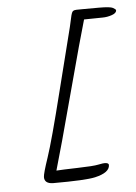

<svg xmlns="http://www.w3.org/2000/svg" viewBox="-48 -575 491 691"><g transform="rotate(-5 198.0 -229.5)"><path d="M345.2 -500Q345.2 -500 278.3 -499Q260.3 -439 207 -239.3Q153.8 -39.6 131.8 34.2Q151.4 32.7 208.7 31.2Q266.1 29.8 283.7 25.9Q320.8 17.6 321.8 30.3Q321.8 58.1 268.1 70.3Q234.4 78.1 116.2 78.1Q85 77.6 85 53.7Q85 41.5 104.5 -16.1Q124 -73.7 168 -250L225.1 -476.6Q228 -487.3 232.2 -508.1Q236.3 -528.8 241.2 -532.5Q246.1 -536.1 253.9 -536.1Q261.7 -536.1 278.3 -536.4Q294.9 -536.6 335.4 -536.6Q376 -536.6 385.7 -531.2Q395.5 -525.9 396 -522Q396 -511.7 379.2 -505.9Q362.3 -500 345.2 -500Z"/></g></svg>

Font: Kristi
Style: Regular
Weight: 400
Italic angle: -15°
Version: Version 1.004